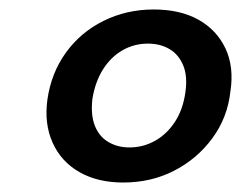

<svg xmlns="http://www.w3.org/2000/svg" viewBox="-20 -732 508 405"><path d="M240 -347Q186 -347 147.5 -369Q109 -391 91 -431Q73 -471 80 -522Q88 -578 119 -621Q150 -664 198.5 -688Q247 -712 304 -712Q360 -712 398.5 -690.5Q437 -669 455.5 -630Q474 -591 466 -539Q460 -484 428 -440.5Q396 -397 347.5 -372Q299 -347 240 -347ZM253 -421Q282 -421 307 -435Q332 -449 349 -475Q366 -501 371 -537Q376 -571 366.5 -594Q357 -617 337.5 -628.5Q318 -640 292 -640Q263 -640 238.5 -626Q214 -612 197.5 -586Q181 -560 175 -524Q171 -490 180 -467Q189 -444 208.5 -432.5Q228 -421 253 -421Z"/></svg>

Font: DM Sans 36pt SemiBold
Style: Italic
Weight: 600
Italic angle: -10°
Designer: Colophon Foundry, Jonny Pinhorn
Foundry: Colophon Foundry
Version: Version 4.004;gftools[0.9.30]